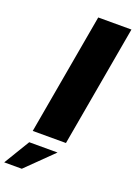

<svg xmlns="http://www.w3.org/2000/svg" viewBox="-284 -856 825 1167"><g transform="rotate(20 128.5 -272.5)"><path d="M0.5 0H215.3L353.5 -784.2H138.7ZM-97.2 238.8H16.6L187 71.8H3.9Z"/></g></svg>

Font: Decalotype Black Italic
Style: Regular
Weight: 900
Italic angle: -10°
Designer: Alfredo Marco Pradil
Foundry: Alfredo Marco Pradil
Version: Version 1.0